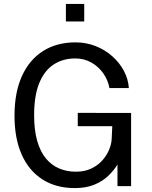

<svg xmlns="http://www.w3.org/2000/svg" viewBox="-20 -949 773 979"><path d="M361 10Q266 10 197 -33.8Q128 -77.5 91 -160Q54 -242.5 54 -359.5Q54 -477.5 91.8 -561Q129.5 -644.5 199.5 -688.8Q269.5 -733 365 -733Q419.5 -733 467.5 -714Q515.5 -695 552.5 -662.2Q589.5 -629.5 611.8 -587.5Q634 -545.5 637 -500H538Q531 -540 507 -574.5Q483 -609 446.2 -630Q409.5 -651 363.5 -651Q301 -651 253.8 -620.2Q206.5 -589.5 180.2 -525.5Q154 -461.5 154 -361.5Q154 -284.5 170 -229.5Q186 -174.5 214.8 -140.2Q243.5 -106 282.2 -89.8Q321 -73.5 366 -73.5Q411.5 -73.5 445.2 -89.5Q479 -105.5 501.5 -130.8Q524 -156 536.2 -185.2Q548.5 -214.5 549.5 -241.5L552.5 -305.5H376.5V-373.5L648.5 -373V0H579V-110Q560 -79 531 -51.5Q502 -24 460.2 -7Q418.5 10 361 10ZM316 -839.5V-929H409.5V-839.5Z"/></svg>

Font: Public Sans Thin
Style: Regular
Weight: 400
Version: Version 2.001